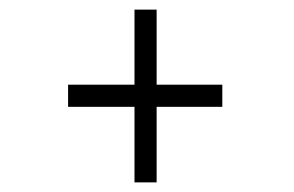

<svg xmlns="http://www.w3.org/2000/svg" viewBox="-20 -503 610 399"><path d="M259.5 -124V-281H121.5V-327H259.5V-483H305.5V-327H442V-281H305.5V-124Z"/></svg>

Font: League Mono Narrow UltraLight
Style: Regular
Weight: 200
Width: 3
Designer: Tyler Finck
Foundry: The League of Moveable Type / Tyler Finck
Version: Version 2.210